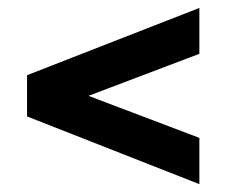

<svg xmlns="http://www.w3.org/2000/svg" viewBox="-20 -515 568 482"><path d="M47.9 -222.7V-326.2L480.5 -495.1V-379.9L202.1 -274.4L480.5 -168.9V-52.7Z"/></svg>

Font: Altinn-DIN
Style: DIN-Bold
Weight: 700
Designer: Charles Nix
Foundry: Altinn
Version: Version 2.00